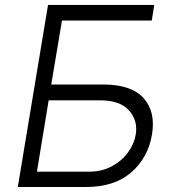

<svg xmlns="http://www.w3.org/2000/svg" viewBox="-20 -747 701 767"><path d="M51.1 0 171.9 -727.3H596.2L586.3 -665.1H227.6L184.7 -409.4H391Q504.3 -409.8 553.4 -355.3Q602.6 -300.8 587 -208.8Q571.4 -116.8 504.3 -58.4Q437.1 0 323.9 0ZM127.5 -61.1H334.2Q386.7 -61.1 426.8 -82.7Q467 -104.4 491.7 -138.5Q516.3 -172.6 522.4 -210.2Q531.2 -265.3 495.6 -305.6Q459.9 -345.9 381 -346.2H174.4Z"/></svg>

Font: Inter UI Light
Style: Italic
Weight: 300
Italic angle: 9.39999°
Designer: Rasmus Andersson
Foundry: rsms
Version: 3.2;8d6f07862